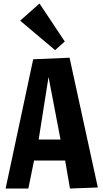

<svg xmlns="http://www.w3.org/2000/svg" viewBox="-20 -1081 592 1101"><path d="M175.3 -160.6 142.6 0H12.2L170.4 -741.2L378.9 -750L541 -5.9L381.3 0L353.5 -160.6ZM327.1 -280.8 258.3 -639.6 201.7 -280.8ZM295.9 -793.5 95.7 -962.4 206.5 -1061 351.6 -842.8Z"/></svg>

Font: Francois One
Style: Regular
Weight: 400
Designer: Vernon Adams
Foundry: vernon adams
Version: Version 1.000